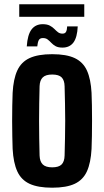

<svg xmlns="http://www.w3.org/2000/svg" viewBox="-20 -860 482 889"><path d="M221.6 9.1Q156.3 9.1 117.3 -8.8Q78.3 -26.8 60.2 -66.3Q42 -105.8 38.5 -170.5Q37.7 -194.6 37 -228.2Q36.2 -261.8 36.2 -298.8Q36.2 -335.8 36.8 -370.3Q37.4 -404.8 38.5 -430.2Q42 -494.2 60 -533.5Q78 -572.9 116.9 -591Q155.9 -609.1 221.6 -609.1Q287.9 -609.1 326.4 -590.8Q364.9 -572.5 382.7 -533.1Q400.5 -493.8 403.9 -430.2Q405 -406 405.6 -372.3Q406.2 -338.5 406.2 -301.5Q406.2 -264.6 405.6 -230.4Q405 -196.2 403.9 -170.5Q400.5 -106.7 382.7 -67.1Q364.9 -27.5 326.4 -9.2Q287.9 9.1 221.6 9.1ZM221.6 -85.2Q252.3 -85.2 265.4 -98.6Q278.5 -112.1 279.1 -139.8Q280.2 -180 281 -220Q281.9 -260.1 281.9 -300.4Q281.9 -340.7 281 -380.7Q280.2 -420.7 279.1 -460.8Q278.5 -488.3 265.5 -501.6Q252.6 -514.9 221.6 -514.9Q191.5 -514.9 177.9 -501.6Q164.3 -488.3 163.3 -460.8Q162.2 -420.7 161.6 -380.5Q160.9 -340.3 160.9 -300.1Q160.9 -259.9 161.6 -219.7Q162.2 -179.5 163.3 -139.8Q164.3 -112.1 178 -98.6Q191.7 -85.2 221.6 -85.2ZM291 -737.8H339.9Q337.7 -687.1 320.1 -663.3Q302.4 -639.6 269.4 -639.6Q249.3 -639.6 237.5 -646.2Q225.6 -652.9 217.5 -661.7Q209.3 -670.5 200.7 -677.1Q192.2 -683.8 178.5 -683.8Q164.2 -683.8 159.2 -673.5Q154.3 -663.2 152.6 -645.1H103.9Q107.6 -699.6 126.2 -723.8Q144.8 -748 177.8 -748Q198.1 -748 210.6 -741.4Q223 -734.9 231.5 -726.2Q240 -717.4 248.4 -710.9Q256.8 -704.3 269.2 -704.3Q281.4 -704.3 285.8 -712.7Q290.3 -721.2 291 -737.8ZM69.1 -840.3H370.2V-782.1H69.1Z"/></svg>

Font: Big Shoulders Thin
Style: Regular
Weight: 100
Designer: Patric King
Foundry: XO Type Co
Version: Version 2.002